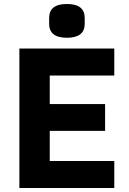

<svg xmlns="http://www.w3.org/2000/svg" viewBox="-20 -941 647 961"><path d="M226 -822V-851Q226 -921 315 -921Q404 -921 404 -851V-822Q404 -752 315 -752Q226 -752 226 -822ZM552 0H77V-698H552V-563H229V-420H506V-286H229V-135H552Z"/></svg>

Font: Aneliza
Style: Bold
Weight: 700
Designer: Mike Abbink, Paul van der Laan, Pieter van Rosmalen
Foundry: Bold Monday
Version: Version 3.0